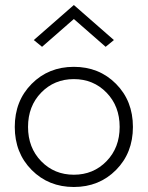

<svg xmlns="http://www.w3.org/2000/svg" viewBox="-20 -737 590 767"><path d="M275 -661 148 -550 115 -577 275 -717 435 -577 402 -550ZM144.5 -367Q92 -313 92 -230Q92 -147 144.5 -93Q197 -39 275 -39Q353 -39 405.5 -93Q458 -147 458 -230Q458 -313 405.5 -367Q353 -421 275 -421Q197 -421 144.5 -367ZM106.5 -58Q39 -126 39 -230Q39 -334 106.5 -402Q174 -470 275 -470Q376 -470 443.5 -402Q511 -334 511 -230Q511 -126 443.5 -58Q376 10 275 10Q174 10 106.5 -58Z"/></svg>

Font: Renner* Light
Style: Light
Weight: 300
Version: Version 003.000 ; ttfautohint (v0.97) -l 8 -r 50 -G 200 -x 1